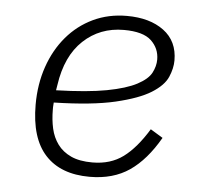

<svg xmlns="http://www.w3.org/2000/svg" viewBox="-44 -575 688 634"><g transform="rotate(5 300.0 -258.0)"><path d="M275 12Q179 12 128 -43.5Q77 -99 77 -210Q77 -278 97 -336Q117 -394 153.5 -437Q190 -480 240.5 -504Q291 -528 352 -528Q428 -528 474.5 -493.5Q521 -459 521 -395Q521 -369 508.5 -340Q496 -311 456 -286Q416 -261 339.5 -243Q263 -225 136 -222Q135 -214 135 -207Q135 -200 135 -198Q135 -165 141.5 -136Q148 -107 164.5 -84.5Q181 -62 209 -49Q237 -36 280 -36Q340 -36 382 -67Q424 -98 463 -162L504 -137Q461 -62 407 -25Q353 12 275 12ZM346 -481Q267 -481 212 -429.5Q157 -378 143 -281L140 -263Q244 -266 307.5 -278Q371 -290 406 -308.5Q441 -327 452.5 -349Q464 -371 464 -393Q464 -430 437 -455.5Q410 -481 346 -481Z"/></g></svg>

Font: IBM Plex Mono Light
Style: Italic
Weight: 300
Italic angle: -9°
Monospace: yes
Designer: Mike Abbink, Paul van der Laan, Pieter van Rosmalen
Foundry: Bold Monday
Version: Version 2.3